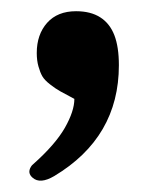

<svg xmlns="http://www.w3.org/2000/svg" viewBox="-20 -159 286 339"><path d="M44.9 -65.4Q44.9 -98.1 63.2 -118.7Q81.5 -139.2 114.3 -139.2Q140.1 -139.2 157 -128.4Q173.8 -117.7 181.9 -96.9Q189.9 -76.2 189.9 -43.9Q189.9 83.5 75.7 151.9Q50.8 166.5 37.6 154.8Q27.8 146.5 34.7 135.3Q36.1 132.8 38.6 130.9Q77.6 96.2 94.5 66.7Q111.3 37.1 111.3 15.6Q94.7 6.8 86.4 2.2Q78.1 -2.4 68.4 -10Q58.6 -17.6 54.7 -24.4Q50.8 -31.2 47.9 -41.7Q44.9 -52.2 44.9 -65.4Z"/></svg>

Font: Sahel FD
Style: Bold-FD
Weight: 700
Foundry: Saber Rastikerdar (saber.rastikerdar@gmail.com)
Version: Version 3.3.0